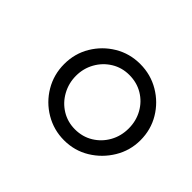

<svg xmlns="http://www.w3.org/2000/svg" viewBox="-88 -772 646 646"><g transform="rotate(45 235.5 -448.5)"><path d="M83 -449Q83 -499 107.5 -540Q132 -581 173 -605.5Q214 -630 264 -630Q314 -630 355.5 -605.5Q397 -581 421.5 -540Q446 -499 446 -449Q446 -400 421 -358.5Q396 -317 355 -292Q314 -267 264 -267Q215 -267 173.5 -291.5Q132 -316 107.5 -357.5Q83 -399 83 -449ZM139 -449Q139 -414 155.5 -384Q172 -354 200.5 -336.5Q229 -319 264 -319Q300 -319 328.5 -336.5Q357 -354 373.5 -383.5Q390 -413 390 -449Q390 -485 373.5 -514.5Q357 -544 328.5 -561Q300 -578 264 -578Q229 -578 200.5 -560.5Q172 -543 155.5 -513.5Q139 -484 139 -449Z"/></g></svg>

Font: Tiro Kannada
Style: Italic
Weight: 400
Italic angle: -11°
Designer: Kannada: John Hudson & Fiona Ross, assisted by Kaja Sojewska. Latin: John Hudson with Paul Hanslow, assisted by Kaja Soj
Foundry: Tiro Typeworks Ltd.
Version: Version 1.52